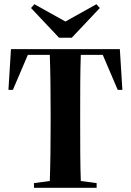

<svg xmlns="http://www.w3.org/2000/svg" viewBox="-20 -890 620 910"><path d="M20 -464H41L112 -630H216C219 -552 220 -444 220 -354V-310C220 -219 219 -110 216 -32L141 -22V0H438V-22L363 -32C360 -110 360 -219 360 -310V-354C360 -444 360 -552 363 -630H467L538 -464H560L548 -657H32ZM143 -870 127 -852 260 -711H320L453 -852L437 -870L290 -788Z"/></svg>

Font: Source Serif 4 Display
Style: Bold
Weight: 700
Designer: Frank Grießhammer
Foundry: Adobe Systems Incorporated
Version: Version 4.004;hotconv 1.0.117;makeotfexe 2.5.65602